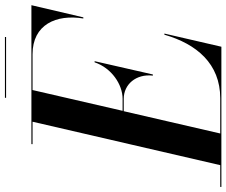

<svg xmlns="http://www.w3.org/2000/svg" viewBox="-134 -806 894 758"><g transform="rotate(-90 313.0 -427.0)"><path d="M306 -854.5V-850H546V-854.5ZM302 -385.5C358.5 -385.5 401 -337.5 393.5 -270.5H398L450.5 -500.5H446C423.5 -433.5 358.5 -390 302 -390H254.5L336.5 -745.5H478C595 -745.5 636.5 -652 619 -545H623.5L671.5 -750H123V-745.5H211.5L40 -4.5H-46V0H507.5L559.5 -225H555C518.5 -98 440.5 -4.5 304 -4.5H165L253 -385.5Z"/></g></svg>

Font: Bodoni* 36pt Medium
Style: Italic
Weight: 500
Italic angle: -13°
Version: Version 2.3